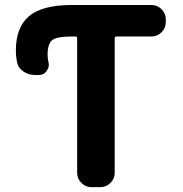

<svg xmlns="http://www.w3.org/2000/svg" viewBox="-20 -775 738 774"><path d="M291 -621.1Q291 -627.9 283.2 -627.9H269.5Q208 -627.9 189.9 -612.8Q171.9 -597.7 171.9 -553.7Q171.9 -541 174.8 -526.4Q176.8 -520.5 176.8 -514.6Q176.8 -501 168 -489.3Q157.2 -472.7 137.7 -472.7H121.1Q93.8 -472.7 72.8 -487.8Q51.8 -502.9 47.9 -528.3Q43.9 -548.8 43.9 -570.3Q43.9 -665 97.2 -710Q150.4 -754.9 270.5 -754.9H590.8Q614.3 -754.9 631.3 -737.8Q648.4 -720.7 648.4 -697.3V-685.5Q648.4 -662.1 631.3 -645Q614.3 -627.9 590.8 -627.9H449.2Q442.4 -627.9 442.4 -621.1V-78.1Q442.4 -54.7 425.3 -37.6Q408.2 -20.5 384.8 -20.5H348.6Q325.2 -20.5 308.1 -37.6Q291 -54.7 291 -78.1Z"/></svg>

Font: Gen Jyuu Gothic Bold
Style: Bold
Weight: 700
Designer: [Source Han Sans]
Ryoko NISHIZUKA  (kana & ideographs); Paul D. Hunt (Latin, Greek & Cyrillic); Wenlong ZHANG  (bopomofo
Version: Version 1.002.20150607